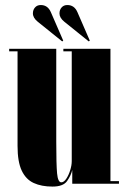

<svg xmlns="http://www.w3.org/2000/svg" viewBox="-20 -712 493 744"><path d="M183.5 11Q141 11 110.8 -2.8Q80.5 -16.5 64.2 -50.8Q48 -85 48 -146.5V-513H15.5V-523H198V-163.5Q198 -74.5 201.2 -40Q204.5 -5.5 217.5 -5.5Q227.5 -5.5 236.8 -19.2Q246 -33 252 -52.2Q258 -71.5 258 -87.5V-513H225.5V-523H408V-10H441V0H260V-53.5Q255 -32 240 -10.5Q225 11 183.5 11ZM324 -551.5 229 -628Q210.5 -643 210.5 -660Q210.5 -674 218.8 -683.2Q227 -692.5 241 -692.5Q268 -692.5 280 -665L328 -554.5ZM221 -551.5 126 -628Q107.5 -643 107.5 -660Q107.5 -674 115.8 -683.2Q124 -692.5 138 -692.5Q165 -692.5 177 -665L225 -554.5Z"/></svg>

Font: Imbue 100pt Black
Style: Regular
Weight: 900
Designer: Tyler Finck
Foundry: Etcetera Type Company
Version: Version 1.102; ttfautohint (v1.8.3)